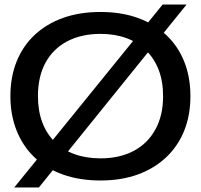

<svg xmlns="http://www.w3.org/2000/svg" viewBox="-20 -790 889 850"><path d="M425 9Q332 9 258 -17.5Q184 -44 132.5 -93.5Q81 -143 53.5 -212Q26 -281 26 -364Q26 -449 53.5 -517.5Q81 -586 133 -635Q185 -684 258.5 -710.5Q332 -737 425 -737Q517 -737 590.5 -710.5Q664 -684 716 -635Q768 -586 795.5 -517.5Q823 -449 823 -364Q823 -280 795.5 -211.5Q768 -143 715.5 -93.5Q663 -44 590 -17.5Q517 9 425 9ZM425 -89Q510 -89 572 -122Q634 -155 668 -217Q702 -279 702 -364Q702 -430 682.5 -480.5Q663 -531 626.5 -567Q590 -603 539 -621.5Q488 -640 425 -640Q340 -640 277.5 -607Q215 -574 181.5 -512.5Q148 -451 148 -364Q148 -300 167 -249Q186 -198 222.5 -162Q259 -126 310 -107.5Q361 -89 425 -89ZM43 40 700 -770H806L152 40Z"/></svg>

Font: Mona Sans Expanded Medium
Style: Regular
Weight: 500
Width: 7
Designer: Deni Anggara
Foundry: GitHub
Version: Version 2.000